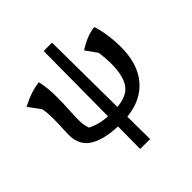

<svg xmlns="http://www.w3.org/2000/svg" viewBox="-209 -768 1121 1121"><g transform="rotate(-45 351.0 -207.5)"><path d="M346 10Q217 10 147.5 -29.5Q78 -69 78 -158Q78 -171 79 -193Q80 -215 81 -240.5Q82 -266 82 -288Q82 -339 75 -374L20 -449Q64 -472 100.5 -484Q137 -496 172 -500Q179 -471 182.5 -438Q186 -405 186 -361Q186 -311 183 -263.5Q180 -216 180 -178Q180 -152 184 -134Q188 -116 198 -87L179 -112Q220 -90 261 -81Q302 -72 362 -72Q463 -72 505.5 -119Q548 -166 548 -280Q548 -301 546 -325.5Q544 -350 541 -374L490 -445Q531 -470 562.5 -482.5Q594 -495 629 -499Q642 -460 649.5 -409Q657 -358 657 -307Q657 -206 621 -135.5Q585 -65 516 -27.5Q447 10 346 10ZM315 194 321 -609H390L397 194Z"/></g></svg>

Font: Piazzolla 24pt SemiBold
Style: Regular
Weight: 600
Designer: Juan Pablo del Peral
Foundry: Huerta Tipografica
Version: Version 2.005